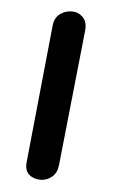

<svg xmlns="http://www.w3.org/2000/svg" viewBox="-45 -576 391 610"><g transform="rotate(5 151.0 -271.0)"><path d="M107 0Q84.5 0 70 -13Q55.5 -26 58.5 -53L103 -492.5Q106 -517.5 122.8 -529.5Q139.5 -541.5 160.5 -541.5Q180.5 -541.5 195.2 -527Q210 -512.5 207 -483.5L161.5 -50Q158.5 -25.5 142.5 -12.8Q126.5 0 107 0Z"/></g></svg>

Font: Edu SA Hand Medium
Style: Regular
Weight: 500
Designer: Tina and Corey Anderson, Eben Sorkin, Mirko Velimirovic
Foundry: Google for Education
Version: Version 2.000